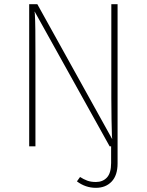

<svg xmlns="http://www.w3.org/2000/svg" viewBox="-20 -702 704 921"><path d="M440 199Q390 199 349 168L364 147Q381 158 398.5 164.5Q416 171 440 171Q473 171 493 149.5Q513 128 513 80V-1H544V82Q544 139 515.5 169Q487 199 440 199ZM544 -682V0H506L146 -647Q146 -645 146 -642.5Q146 -640 147 -638Q149 -606 149.5 -558Q150 -510 150 -438V0H120V-682H159L518 -35Q518 -38 518 -40.5Q518 -43 517 -46Q516 -81 515 -127Q514 -173 514 -232V-682Z"/></svg>

Font: Firava
Style: Regular
Weight: 400
Designer: Carrois Corporate & Edenspiekermann AG
Foundry: Greg Finn Gibson
Version: Version 5.000